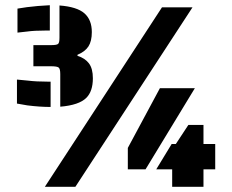

<svg xmlns="http://www.w3.org/2000/svg" viewBox="-20 -716 890 736"><path d="M47 -683Q80 -689 125 -693L171 -696V-599H158Q111 -599 83 -595L47 -591ZM211 -432Q211 -452 205 -457Q199 -462 175 -462H108V-543H175Q197 -543 202.5 -547.5Q208 -552 208 -571V-695Q275 -690 303.5 -665Q332 -640 332 -593Q332 -558 319 -538Q306 -518 277 -506V-502Q306 -493 321 -473Q336 -453 336 -416Q336 -366 311 -341Q283 -313 211 -307ZM601 -688H718L269 0H152ZM85 -312Q60 -316 45 -319V-411L87 -407Q119 -403 164 -403H174V-306Q133 -306 85 -312ZM470 -149 593 -378H727L538 -67H470ZM640 -67H579L638 -164H654L702 -237H760V-164H805V-67H760V0H640Z"/></svg>

Font: Saira Stencil One
Style: Regular
Weight: 400
Designer: Hector Gatti with collaboration of the Omnibus-Type team
Foundry: Omnibus-Type
Version: Version 1.004